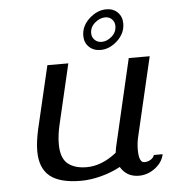

<svg xmlns="http://www.w3.org/2000/svg" viewBox="-49 -676 647 731"><g transform="rotate(-5 275.0 -311.0)"><path d="M75.2 0ZM461.9 -134.8Q457 -113.3 457 -88.9Q457 -40 478 -40Q491.7 -40 502.7 -47.1Q513.7 -54.2 516.1 -64H549.8Q543.5 -33.2 515.1 -11.7Q486.8 9.8 453.1 9.8Q406.2 9.8 382.8 -29.8Q348.6 -11.2 308.1 -0.7Q267.6 9.8 231.9 9.8Q150.9 9.8 113 -21.2Q75.2 -52.2 75.2 -117.2Q75.2 -151.9 85.9 -200.2L142.1 -439.9H222.2L168.9 -211.9Q159.2 -170.9 159.2 -137.2Q159.2 -83.5 185.3 -61.8Q211.4 -40 257.8 -40Q315.4 -40 372.1 -85Q372.1 -86.4 375 -104L453.1 -439.9H533.2ZM377 -602.1Q356.4 -602.1 337.6 -585.9Q318.8 -569.8 318.8 -546.4Q318.8 -531.2 329.3 -520.8Q339.8 -510.3 356 -510.3Q376.5 -510.3 394.8 -526.4Q413.1 -542.5 413.1 -565.9Q413.1 -581.1 403.1 -591.6Q393.1 -602.1 377 -602.1ZM288.1 -539.1Q288.1 -576.7 318.6 -604.5Q349.1 -632.3 383.8 -632.3Q410.6 -632.3 427.2 -615.7Q443.8 -599.1 443.8 -573.2Q443.8 -535.6 413.8 -507.8Q383.8 -480 349.1 -480Q322.3 -480 305.2 -496.6Q288.1 -513.2 288.1 -539.1Z"/></g></svg>

Font: Pfennig
Style: Italic
Weight: 500
Italic angle: -13°
Version: Version 20120410 ; ttfautohint (v0.8)